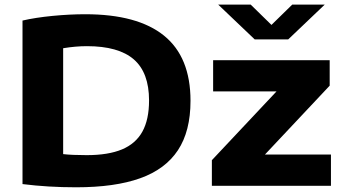

<svg xmlns="http://www.w3.org/2000/svg" viewBox="-20 -809 1494 836"><path d="M78 -7.5V-719.5Q134 -732.5 208.8 -739.8Q283.5 -747 351.5 -747Q579 -747 694.2 -653.8Q809.5 -560.5 809.5 -370Q809.5 -238 754.8 -155Q700 -72 590.2 -32.8Q480.5 6.5 311.5 6.5Q188.5 6.5 78 -7.5ZM629 -371.5Q629 -493 562.5 -550.5Q496 -608 358.5 -608Q309 -608 255 -599V-138Q293 -133.5 357.5 -133.5Q451.5 -133.5 511.2 -158.5Q571 -183.5 600 -236Q629 -288.5 629 -371.5ZM1133.5 -136H1421V0H902.5V-111.5L1184 -411H908V-547H1415.5V-436ZM1252.5 -789H1394L1235 -637.5H1089L930 -789H1071.5L1162 -700.5Z"/></svg>

Font: Encode Sans Expanded
Style: Bold
Weight: 700
Width: 7
Designer: Multiple Designers
Foundry: Impallari Type
Version: Version 2.000